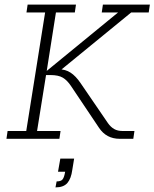

<svg xmlns="http://www.w3.org/2000/svg" viewBox="-20 -603 671 834"><path d="M8 0 13 -34H94L176 -549H95L100 -583H310L305 -549H223L183 -295L493 -549H422L427 -583H631L626 -549H550L226 -284L222 -302H236Q264 -302 286.5 -287.5Q309 -273 330 -242L449 -68Q461 -51 476 -42.5Q491 -34 512 -34H564L559 0H501Q471 0 448.5 -12Q426 -24 410 -48L288 -230Q272 -254 253 -265.5Q234 -277 199 -277H180L141 -34H243L238 0ZM221 211 226 185Q245 185 252 176Q259 167 263 143H232L242 86H302L294 135Q289 173 272.5 192Q256 211 221 211Z"/></svg>

Font: Rokkitt SemiBold ExtraLight
Style: Italic
Weight: 250
Italic angle: -9°
Version: Version 3.103